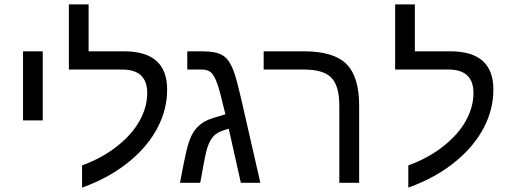

<svg xmlns="http://www.w3.org/2000/svg" viewBox="-20 -833 2316 875"><path d="M174.8 -599.1V-284.2H85V-599.1Z M354 -79.1Q447.8 -113.8 514.2 -167Q581.1 -219.7 616 -282.2Q650.9 -344.7 650.9 -409.2Q650.9 -516.1 536.6 -516.1H293.9V-813H383.8V-599.1H545.9Q741.7 -599.1 741.7 -424.8Q741.7 -335 698.7 -252.4Q655.8 -169.9 577.6 -104Q484.9 -24.9 354 22Z M896.5 -599.1Q939 -599.1 966.1 -592.5Q993.2 -585.9 1010.7 -568.1Q1028.3 -550.3 1042 -516.1Q1049.3 -499 1059.1 -463.1Q1068.8 -427.2 1081.5 -372.1L1166.5 0H1077.6L1022.5 -246.1Q981.4 -235.8 962.6 -221.2Q943.8 -206.5 931.6 -177.7Q925.3 -163.6 919.7 -140.9Q914.1 -118.2 908.7 -87.9L892.6 0H800.3L817.4 -88.9Q828.6 -147 840.1 -182.9Q851.6 -218.8 869.1 -241.2Q883.3 -259.8 903.8 -273.7Q924.3 -287.6 962.9 -298.8L1007.3 -312Q995.1 -363.8 985.8 -398.7Q976.6 -433.6 970.2 -451.7Q957.5 -487.8 942.4 -502Q927.2 -516.1 899.4 -516.1H833.5V-599.1Z M1616.7 -351.1V0H1526.4V-352.1Q1526.4 -440.9 1490.5 -478.5Q1454.6 -516.1 1364.7 -516.1H1181.6V-599.1H1365.7Q1500.5 -599.1 1558.6 -541.5Q1616.7 -483.9 1616.7 -351.1Z M1840.8 -79.1Q1934.6 -113.8 2001 -167Q2067.9 -219.7 2102.8 -282.2Q2137.7 -344.7 2137.7 -409.2Q2137.7 -516.1 2023.4 -516.1H1780.8V-813H1870.6V-599.1H2032.7Q2228.5 -599.1 2228.5 -424.8Q2228.5 -335 2185.5 -252.4Q2142.6 -169.9 2064.5 -104Q1971.7 -24.9 1840.8 22Z"/></svg>

Font: Arimo Nerd Font
Style: Regular
Weight: 400
Designer: Steve Matteson
Foundry: Monotype Imaging Inc.
Version: Version 1.33;Nerd Fonts 3.2.1